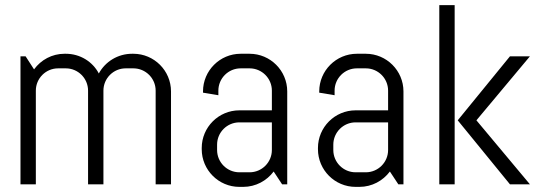

<svg xmlns="http://www.w3.org/2000/svg" viewBox="-20 -720 2110 750"><path d="M648 0V-363C648 -444 582 -510 501 -510H496C440 -510 391 -479 366 -433C342 -479 293 -510 237 -510H232C183 -510 140 -486 113 -449L80 -500H60V0H120V-366C120 -414 159 -453 207 -453H237C285 -453 324 -414 324 -366V0H384V-366C384 -414 423 -453 471 -453H501C549 -453 588 -414 588 -366V0Z M1102 0V-363C1102 -444 1036 -510 955 -510H920C839 -510 773 -444 773 -363V-358L833 -348V-366C833 -414 872 -453 920 -453H955C1003 -453 1042 -414 1042 -366V-289H915C834 -289 768 -223 768 -142V-137C768 -56 834 10 915 10H930C979 10 1022 -14 1049 -50L1082 0ZM1042 -134C1042 -86 1003 -47 955 -47H915C867 -47 828 -86 828 -134V-155C828 -203 867 -242 915 -242H1042Z M1556 0V-363C1556 -444 1490 -510 1409 -510H1374C1293 -510 1227 -444 1227 -363V-358L1287 -348V-366C1287 -414 1326 -453 1374 -453H1409C1457 -453 1496 -414 1496 -366V-289H1369C1288 -289 1222 -223 1222 -142V-137C1222 -56 1288 10 1369 10H1384C1433 10 1476 -14 1503 -50L1536 0ZM1496 -134C1496 -86 1457 -47 1409 -47H1369C1321 -47 1282 -86 1282 -134V-155C1282 -203 1321 -242 1369 -242H1496Z M2050 0 1841 -250 2050 -500H1972L1768 -250L1972 0ZM1756 0V-700H1696V0Z"/></svg>

Font: Abel
Style: Regular
Weight: 400
Designer: Matthew Desmond
Foundry: Matthew Desmond
Version: Version 1.002